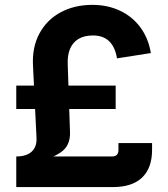

<svg xmlns="http://www.w3.org/2000/svg" viewBox="-20 -758 679 778"><path d="M127.9 -200.2 113.8 -490.2Q109.4 -565.4 139.4 -621.6Q169.4 -677.7 225.6 -708Q281.7 -738.3 354.5 -738.3Q416 -738.3 466.3 -714.6Q516.6 -690.9 549.1 -646.7Q581.5 -602.5 591.3 -543L454.1 -521.5Q446.8 -566.9 422.6 -590.6Q398.4 -614.3 356.9 -614.3Q321.3 -614.3 298.1 -600.3Q274.9 -586.4 263.9 -560.3Q252.9 -534.2 254.4 -497.6L263.7 -222.2Q265.6 -166 223.9 -139.2Q182.1 -112.3 136.7 -106.7Q91.3 -101.1 45.9 -101.1V-124Q86.9 -124 108.4 -143.6Q129.9 -163.1 127.9 -200.2ZM45.9 -124H433.1Q447.3 -124 453.6 -130.6Q460 -137.2 460 -150.9V-178.2H596.2V-150.9Q596.2 -77.1 555.9 -38.6Q515.6 0 438 0H45.9ZM45.9 -411.1H448.7V-316.4H45.9Z"/></svg>

Font: Inter RS Variable
Style: Regular
Weight: 400
Designer: Rasmus Andersson (customised by Maria Ramos and Noel Pretorius)
Foundry: rsms
Version: Version 3.001;Glyphs 3.2.3 (3260)